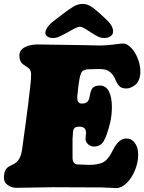

<svg xmlns="http://www.w3.org/2000/svg" viewBox="-20 -942 734 977"><path d="M322.3 -776.4Q289.1 -758.3 276.1 -753.4Q263.2 -748.5 249.5 -748.5Q231.4 -748.5 220.5 -756.6Q209.5 -764.6 210.9 -777.8Q213.4 -798.8 240.7 -825.2L291 -864.3Q335 -897.9 356 -909.9Q377 -921.9 400.4 -921.9Q421.9 -921.9 440.2 -910.9Q458.5 -899.9 487.3 -874L530.3 -834Q539.6 -822.8 544.2 -816.2Q548.8 -809.6 552.7 -799.1Q556.6 -788.6 555.2 -777.8Q553.7 -764.6 540.8 -756.6Q527.8 -748.5 509.3 -748.5Q496.1 -748.5 484.4 -753.2Q472.7 -757.8 443.4 -776.4Q438.5 -779.3 430.2 -784.9Q421.9 -790.5 417.7 -793Q413.6 -795.4 407.7 -798.8Q401.9 -802.2 397 -804Q392.1 -805.7 386.7 -806.2Q381.3 -805.7 376 -804Q370.6 -802.2 363.5 -798.8Q356.4 -795.4 352.1 -793Q347.7 -790.5 337.6 -784.9Q327.6 -779.3 322.3 -776.4ZM249.5 10.7Q228 10.7 156 12.2Q84 13.7 63 13.7Q38.6 13.7 19.3 -0.2Q0 -14.2 0 -37.1Q0 -68.8 12.7 -84Q17.6 -89.8 23.9 -93.8Q30.3 -97.7 39.8 -102.3Q49.3 -106.9 53.7 -109.4Q68.4 -118.2 77.1 -132.8Q88.9 -152.8 92.8 -184.1Q117.7 -363.8 124 -417.5Q126 -435.1 128.9 -459.5Q131.8 -483.9 133.1 -494.6Q134.3 -505.4 135.7 -519.8Q137.2 -534.2 137.7 -544.4Q138.2 -554.7 138.2 -565.4Q138.2 -587.4 120.1 -599.6Q117.2 -601.6 111.1 -605.5Q105 -609.4 99.9 -613Q94.7 -616.7 90.8 -620.6Q78.6 -634.3 78.6 -659.2Q78.6 -686 104.7 -700.9Q130.9 -715.8 172.9 -715.8Q188 -715.8 264.4 -714.4Q340.8 -712.9 368.2 -712.9Q401.4 -712.9 434.8 -711.7Q468.3 -710.4 485.4 -710.4Q521 -710.4 559.6 -715.6Q598.1 -720.7 605 -720.7Q626.5 -720.7 647.7 -698.5Q668.9 -676.3 681.6 -642.8Q694.3 -609.4 694.3 -577.1Q694.3 -553.2 686.5 -535.4Q678.7 -517.6 666.7 -508.8Q654.8 -500 643.6 -495.8Q632.3 -491.7 622.6 -491.7Q601.6 -491.7 589.8 -501.5Q578.1 -511.7 569.3 -532.7Q547.9 -584 508.8 -588.9Q495.1 -590.8 483.2 -590.8Q471.2 -590.8 455.8 -590.1Q440.4 -589.4 430.2 -589.4Q419.4 -589.4 411.4 -586.2Q403.3 -583 399.2 -579.6Q395 -576.2 391.6 -567.1Q388.2 -558.1 387.2 -553.7Q386.2 -549.3 383.8 -537.1Q378.9 -510.7 373.5 -453.1Q371.6 -433.6 377.9 -423.8Q383.8 -415 396 -415Q403.3 -415 408.2 -416Q413.1 -417 419.4 -420.2Q425.8 -423.3 430.2 -431.6Q434.6 -439.9 436.5 -452.6Q441.4 -481.9 449.2 -491.7Q460.9 -506.8 487.3 -506.8Q520 -506.8 534.7 -476.1Q549.3 -445.3 549.3 -398.4Q549.3 -354 540.5 -317.9Q523.9 -250.5 507.6 -223.4Q491.2 -196.3 458 -196.3Q442.4 -196.3 429.7 -206.8Q417 -217.3 415.5 -231.9Q415 -238.3 416.5 -251Q418 -263.7 418 -269Q415.5 -297.4 385.7 -297.4Q368.2 -297.4 360.8 -292Q353.5 -286.6 351.6 -270.5Q351.1 -265.1 349.1 -234.4Q349.1 -225.6 349.1 -208.3Q349.1 -190.9 349.1 -168.7Q349.1 -146.5 349.1 -139.2Q349.1 -124 355.7 -115Q362.3 -106 372.1 -105.5Q428.2 -103 432.6 -103Q474.6 -103 500 -113.8Q528.8 -125.5 554.7 -178.2Q583.5 -237.3 623 -237.3Q649.9 -237.3 666.5 -214.6Q683.1 -191.9 683.1 -155.3Q683.1 -115.2 666.7 -75.4Q650.4 -35.6 624.3 -10.3Q598.1 15.1 571.3 15.1Q563.5 15.1 536.9 13.4Q510.3 11.7 494.6 11.7Q463.4 11.7 427.7 11.5Q392.1 11.2 373 11.2Q351.1 11.2 310.8 11Q270.5 10.7 249.5 10.7Z"/></svg>

Font: Cooper* Black
Style: Italic
Weight: 900
Italic angle: -7°
Designer: Owen Earl
Foundry: indestructible type*
Version: Version 0.001